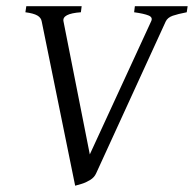

<svg xmlns="http://www.w3.org/2000/svg" viewBox="-20 -586 626 620"><path d="M585.9 -565.9 583 -546.4Q554.7 -541 537.8 -535.2Q521 -529.3 515.1 -516.6L290.5 -26.4Q284.7 -13.2 271.2 -4.9Q257.8 3.4 243.9 7.6Q230 11.7 222.7 13.7L114.7 -516.6Q112.8 -528.8 100.6 -535.9Q88.4 -543 62 -546.4L64.9 -565.9H243.7L241.2 -546.4Q179.2 -542 185.1 -516.6L270 -87.4L467.8 -516.6Q474.6 -529.8 460 -535.9Q445.3 -542 413.1 -546.4L415.5 -565.9Z"/></svg>

Font: Dai Banna SIL Light
Style: Italic
Weight: 300
Italic angle: -11°
Designer: Victor Gaultney
Foundry: SIL International
Version: Version 4.000